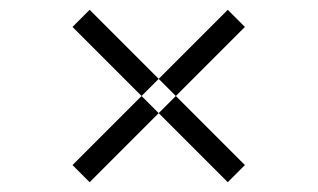

<svg xmlns="http://www.w3.org/2000/svg" viewBox="-20 -552 649 392"><path d="M304 -391 269 -356 128 -497 163 -532ZM339 -356 304 -391 445 -532 480 -497ZM269 -356 304 -321 163 -180 128 -215ZM339 -356 480 -215 445 -180 304 -321Z"/></svg>

Font: Exo Light
Style: Regular
Weight: 300
Designer: Natanael Gama
Foundry: Natanael Gama
Version: Version 1.500; ttfautohint (v1.6)